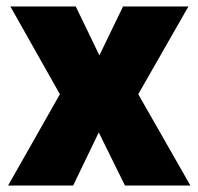

<svg xmlns="http://www.w3.org/2000/svg" viewBox="-20 -573 613 593"><path d="M165 -282 5 0H206L285 -164L366 0H568L407 -282L562 -553H360L287 -402L214 -553H12Z"/></svg>

Font: Noto Sans Devanagari UI SemiCondensed Black
Style: Regular
Weight: 900
Width: 4
Designer: Jelle Bosma - Monotype Design Team
Foundry: Monotype Imaging Inc.
Version: Version 2.004